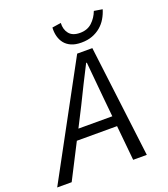

<svg xmlns="http://www.w3.org/2000/svg" viewBox="-175 -953 926 1059"><g transform="rotate(-20 288.5 -423.0)"><path d="M256 -379 198 -265H397L386 -377Q381 -430 376 -484Q371 -538 366 -591H362Q334 -537 308.5 -485.5Q283 -434 256 -379ZM-23 0 333 -656H422L503 0H423L403 -205H167L62 0ZM377 -705Q342 -705 318 -715.5Q294 -726 279.5 -744Q265 -762 258.5 -786.5Q252 -811 254 -838L306 -846Q304 -808 324 -783Q344 -758 388 -758Q431 -758 458.5 -783.5Q486 -809 500 -846L549 -838Q541 -811 526.5 -786.5Q512 -762 490.5 -744Q469 -726 441 -715.5Q413 -705 377 -705Z"/></g></svg>

Font: Source Code Pro
Style: Italic
Weight: 400
Italic angle: -11°
Monospace: yes
Designer: Paul D. Hunt, Teo Tuominen
Foundry: Adobe Systems Incorporated
Version: Version 1.050;PS 1.000;hotconv 16.6.51;makeotf.lib2.5.65220